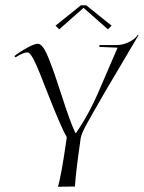

<svg xmlns="http://www.w3.org/2000/svg" viewBox="-20 -712 549 733"><path d="M289 -692H309L406 -614L392 -600L299 -682L206 -600L192 -614ZM266 0 201 1Q214 -39 235 -188Q214 -224 164 -351Q148 -391 140 -412Q132 -433 120 -460.5Q108 -488 99.5 -500Q91 -512 85 -512Q69 -512 39 -493L35 -498Q55 -514 83.5 -529.5Q112 -545 124 -545Q134 -545 144.5 -531Q155 -517 167.5 -485Q180 -453 188.5 -428.5Q197 -404 212 -358Q249 -242 268 -204H270Q321 -278 359 -368L429 -530L359 -533L360 -540H426Q448 -540 471.5 -551Q495 -562 506 -579L509 -578L382 -363Q331 -275 311 -238.5Q291 -202 288 -184Q269 -52 266 0Z"/></svg>

Font: Kleymissky
Style: Regular
Weight: 500
Italic angle: -8°
Designer: gluk
Foundry: gluk
Version: Version 0.283